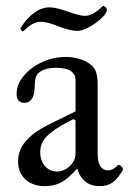

<svg xmlns="http://www.w3.org/2000/svg" viewBox="-20 -617 435 648"><path d="M41 -72.8Q41 -109.9 66.7 -140.4Q92.3 -170.9 146 -197.3L234.9 -241.2V-346.2Q234.9 -367.2 218.3 -377.7Q201.7 -388.2 168.9 -388.2Q146 -388.2 129.4 -382.1Q112.8 -376 104 -363.8Q101.1 -359.9 99.4 -349.9Q97.7 -339.8 96.7 -318.4Q95.7 -294.9 86.9 -282.5Q78.1 -270 63 -270Q49.3 -270 42.7 -277.6Q36.1 -285.2 36.1 -300.3Q36.1 -331.5 59.6 -360.4Q83 -389.2 121.3 -407Q159.7 -424.8 201.7 -424.8Q222.7 -424.8 241.9 -419.9Q261.2 -415 277.3 -405.3Q295.4 -394.5 302.5 -378.2Q309.6 -361.8 309.6 -332.5V-97.2Q309.6 -70.3 318.6 -56.2Q327.6 -42 344.7 -42Q353 -42 360.8 -46.1Q368.7 -50.3 377.4 -59.1Q380.4 -62 385.3 -59.1Q390.1 -56.2 393.1 -51Q396 -45.9 394.5 -43Q377 -13.2 359.6 -1Q342.3 11.2 316.4 11.2Q287.6 11.2 268.6 -3.7Q249.5 -18.6 240.7 -48.3Q220.7 -25.9 203.9 -12.9Q187 0 169.7 5.6Q152.3 11.2 130.4 11.2Q103.5 11.2 83.3 0.7Q63 -9.8 52 -28.6Q41 -47.4 41 -72.8ZM234.9 -97.2V-210L228 -215.3Q183.1 -192.4 159.4 -175.3Q135.7 -158.2 125.7 -141.6Q115.7 -125 115.7 -103Q115.7 -84.5 123 -69.6Q130.4 -54.7 143.3 -46.4Q156.2 -38.1 172.9 -38.1Q188 -38.1 202.4 -46.6Q216.8 -55.2 225.8 -68.8Q234.9 -82.5 234.9 -97.2ZM174.3 -529.3Q156.2 -536.6 141.8 -540Q127.4 -543.5 117.2 -543.5Q104 -543.5 90.1 -536.1Q76.2 -528.8 61 -513.7Q58.6 -511.2 56.6 -511.5Q54.7 -511.7 51.8 -515.1L50.8 -516.1Q49.3 -518.1 49.1 -519.8Q48.8 -521.5 49.3 -522.5Q70.8 -556.2 95.9 -574.2Q121.1 -592.3 147.5 -592.3Q168.9 -592.3 214.4 -576.2Q250 -563.5 266.1 -563.5Q293.9 -563.5 327.1 -596.7Q328.1 -597.7 330.6 -596.7Q333 -595.7 335.9 -593.3Q339.4 -590.3 340.3 -586.7Q341.3 -583 340.3 -579.6Q335.9 -566.9 317.6 -551Q299.3 -535.2 277.6 -523.9Q255.9 -512.7 241.2 -512.7Q216.8 -512.7 174.3 -529.3Z"/></svg>

Font: Junicode Two Beta VF
Style: Regular
Weight: 400
Designer: Peter S. Baker
Foundry: Briery Creek Software
Version: Version 1.031 beta; ttfautohint (v1.8.1.43-b0c9)